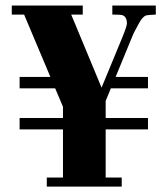

<svg xmlns="http://www.w3.org/2000/svg" viewBox="-20 -687 613 707"><path d="M52.2 -403.8H165.5L68.8 -633.3H23.4V-666.5H284.7V-633.3H242.2L354 -364.3L428.2 -543.9Q447.3 -590.3 447.3 -600.1Q447.3 -626 430.2 -631.3Q422.9 -633.3 393.6 -633.3V-666.5H553.7V-633.3Q523.9 -631.8 519 -630.4Q505.4 -626.5 492.7 -603Q470.7 -563.5 467.3 -553.2L405.8 -403.8H524.9V-361.8H388.2L369.1 -315.4V-252.4H524.9V-210.4H369.1V-33.2H428.2V0H152.3V-33.2H211.9V-210.4H52.2V-252.4H211.9V-293.9L183.1 -361.8H52.2Z"/></svg>

Font: UnifrakturMaguntia sl
Style: Regular
Weight: 400
Designer: j. 'mach' wust, based on a font by Peter Wiegel, original typeface by Carl Albert Fahrenwaldt 1901
Version: Version 2010-11-24